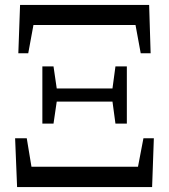

<svg xmlns="http://www.w3.org/2000/svg" viewBox="-20 -755 682 775"><path d="M49 0H594L601 -197H559L537 -82H107L88 -197H41ZM54 -540H94L115 -654H527L548 -540H588L582 -735H61ZM446 -256H492V-487H446L434 -398H209L196 -487H151V-256H196L209 -345H434Z"/></svg>

Font: Noto Serif HK SemiBold
Style: Regular
Weight: 600
Designer: Ryoko NISHIZUKA 西塚涼子 (kana & ideographs); Frank Grießhammer (Latin, Greek & Cyrillic); Wenlong ZHANG 张文龙 (bopomofo); San
Foundry: Adobe
Version: Version 2.001;hotconv 1.1.0;makeotfexe 2.6.0